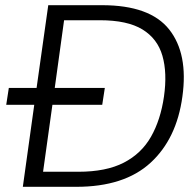

<svg xmlns="http://www.w3.org/2000/svg" viewBox="-20 -720 749 740"><path d="M68 0 112 -316H4L14 -381H121L166 -700H373Q558 -700 632 -606.5Q706 -513 683 -348Q661 -185 560 -92.5Q459 0 274 0ZM146 -58H282Q389 -58 457 -93Q525 -128 562 -193Q599 -258 612 -348Q625 -439 606 -505Q587 -571 529 -606.5Q471 -642 365 -642H227L191 -381H384L374 -316H182Z"/></svg>

Font: Host Grotesk Light
Style: Italic
Weight: 300
Italic angle: -8°
Designer: Doğukan Karapınar based on Poppins by Indian Type Foundry, Jonny Pinhorn
Foundry: Element Type
Version: Version 1.001; ttfautohint (v1.8.4.7-5d5b)